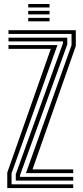

<svg xmlns="http://www.w3.org/2000/svg" viewBox="-20 -953 422 973"><path d="M111.5 -75.5 342.5 -724V-781H23V-800H364.2V-720L144.8 -94.5H351V-75.5ZM16.8 0V-78.2L237.5 -705.5H23V-724.5H271L38.5 -74.5V-19H351V0ZM60 -37.8V-70.2L299.2 -734.2V-743.2H23V-762.2H321V-728L81.5 -65.2V-56.8H351V-37.8ZM123 -915.2V-932.8H231V-915.2ZM123 -845V-862.5H231V-845ZM123 -880V-897.8H231V-880Z"/></svg>

Font: Big Shoulders Inline Display Thin
Style: Bold
Weight: 700
Version: Version 2.002